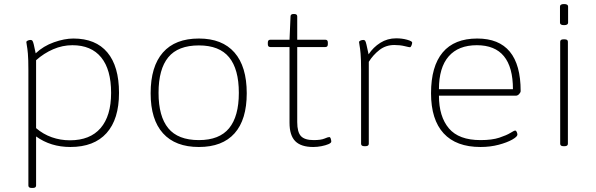

<svg xmlns="http://www.w3.org/2000/svg" viewBox="-20 -719 2941 947"><path d="M136 208Q120 208 120 196V-373Q120 -427 117.5 -454.5Q115 -482 112.5 -494Q110 -506 110 -511Q110 -516 117 -519Q124 -522 131 -522Q137 -522 140 -518Q143 -514 146.5 -500Q150 -486 156 -456Q194 -492 246 -510.5Q298 -529 342 -529Q452 -529 509.5 -460.5Q567 -392 567 -261Q567 -131 505.5 -62.5Q444 6 327 6Q230 6 158 -46V196Q158 208 142 208ZM325 -27Q424 -27 476 -87Q528 -147 528 -261Q528 -376 479 -436Q430 -496 337 -496Q288 -496 242 -476Q196 -456 158 -422V-87Q193 -57 235.5 -42Q278 -27 325 -27Z M961 6Q845 6 784 -61.5Q723 -129 723 -259Q723 -391 783.5 -460Q844 -529 961 -529Q1076 -529 1136.5 -460Q1197 -391 1197 -259Q1197 -129 1137 -61.5Q1077 6 961 6ZM961 -28Q1062 -28 1110 -86.5Q1158 -145 1158 -261Q1158 -378 1110 -436.5Q1062 -495 961 -495Q858 -495 810 -436.5Q762 -378 762 -261Q762 -145 810 -86.5Q858 -28 961 -28Z M1525 6Q1465 6 1436.5 -22.5Q1408 -51 1408 -114V-487H1313Q1301 -487 1301 -501V-509Q1301 -523 1313 -523H1408L1413 -638Q1413 -650 1428 -650H1431Q1446 -650 1446 -638V-523H1585Q1597 -523 1597 -509V-501Q1597 -487 1585 -487H1446V-117Q1446 -67 1464.5 -47.5Q1483 -28 1527 -28Q1563 -28 1580.5 -35.5Q1598 -43 1604 -43Q1609 -43 1611.5 -34.5Q1614 -26 1614 -21Q1614 -14 1600 -8Q1586 -2 1565.5 2Q1545 6 1525 6Z M1777 2Q1761 2 1761 -10V-373Q1761 -427 1758.5 -454.5Q1756 -482 1753.5 -494Q1751 -506 1751 -511Q1751 -516 1758 -519Q1765 -522 1772 -522Q1778 -522 1781 -518Q1784 -514 1787.5 -499Q1791 -484 1798 -451Q1821 -486 1856 -508Q1891 -530 1934 -530Q1963 -530 1988 -523Q2013 -516 2013 -509Q2013 -503 2009.5 -494.5Q2006 -486 2002 -486Q1998 -486 1975.5 -491.5Q1953 -497 1925 -497Q1883 -497 1851.5 -472.5Q1820 -448 1799 -414V-10Q1799 2 1783 2Z M2350 6Q2230 6 2168 -61.5Q2106 -129 2106 -259Q2106 -392 2163.5 -460.5Q2221 -529 2334 -529Q2548 -529 2548 -270Q2548 -263 2540.5 -255Q2533 -247 2524 -247H2145Q2145 -144 2194 -86Q2243 -28 2350 -28Q2407 -28 2443 -40Q2479 -52 2497.5 -63.5Q2516 -75 2521 -75Q2526 -75 2529 -67.5Q2532 -60 2532 -55Q2532 -45 2506.5 -30.5Q2481 -16 2439.5 -5Q2398 6 2350 6ZM2145 -279H2510Q2510 -496 2332 -496Q2241 -496 2193 -441Q2145 -386 2145 -279Z M2759 2Q2743 2 2743 -10V-513Q2743 -525 2759 -525H2765Q2781 -525 2781 -513V-10Q2781 2 2765 2ZM2762 -595Q2742 -595 2742 -607V-687Q2742 -699 2762 -699Q2782 -699 2782 -687V-607Q2782 -595 2762 -595Z"/></svg>

Font: Asap Semi Expanded Thin
Style: Regular
Weight: 100
Width: 6
Designer: Pablo Cosgaya
Foundry: Omnibus-Type
Version: Version 3.001; ttfautohint (v1.8.4.7-5d5b)